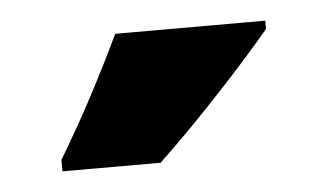

<svg xmlns="http://www.w3.org/2000/svg" viewBox="-28 -802 396 232"><g transform="rotate(-5 170.0 -686.0)"><path d="M300 -756V-766H118C97 -722 72 -673 40 -620V-606H159C209 -653 272 -722 300 -756Z"/></g></svg>

Font: Noto Sans Oriya ExtCond Blk
Style: Regular
Weight: 900
Width: 2
Designer: Amélie Bonet and Sol Matas
Foundry: Google LLC
Version: Version 2.006